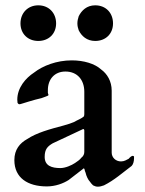

<svg xmlns="http://www.w3.org/2000/svg" viewBox="-20 -687 545 722"><path d="M400 -113V-346C400 -381.6 383 -409.6 360 -426C336.4 -447.6 295.1 -460 250 -460C192.6 -460 141 -439.7 108 -414C76.8 -393.7 45 -357.4 45 -312C45 -308 46 -304 46 -300C48 -297 50 -295 53 -295C55 -295 59 -296 65 -298C80 -303 95.5 -307.1 112 -312L136 -318C140.4 -320.2 162 -326.3 162 -329V-332C161 -333 161 -335 160 -338V-348C160 -389.3 185.3 -418 226 -418C270.9 -418 297 -386.4 297 -342V-257C297 -255 296 -253 296 -250C286.8 -240.8 270.6 -235.6 258 -228C248 -224 235 -219 219 -215C167.1 -201.2 117.8 -187.9 82 -164C54.8 -148.7 34 -124.8 34 -85C34 -18 84.6 14 156 14C188.7 14 218 2.7 238 -10L295 -54C296 -55 296 -53 298 -50C298 -47 300 -42 302 -37C304.1 -26.3 311.2 -10.8 318 -4C321 1 326 6 330 10C336 13 341 15 348 15C355 15 363 13 371 10C409.7 -9.3 439.8 -36.6 475 -63C480.8 -68.8 484 -80.2 484 -92V-98C483 -100 482 -101 479 -101C474.5 -101 467.1 -94.1 464 -90C455.9 -86 447.7 -80 435 -80C415.2 -80 400 -94.7 400 -113ZM148 -97C148 -126.6 159.4 -136.8 178 -148L291 -201C292 -202 292 -202 293 -202C296 -201 297 -199 297 -196V-116C297 -108 294 -100 286 -94C280 -86 271 -80 262 -74C248.9 -65.3 226 -55 207 -55C174.2 -55 148 -63.6 148 -97ZM191 -599C191 -638.1 163.9 -667 124 -667C84.6 -667 57 -638.1 57 -599C57 -560 84.8 -533 124 -533C163.2 -533 191 -560 191 -599ZM405 -599C405 -638.4 378.1 -667 338 -667C306.3 -667 286.7 -647.5 276 -626C273 -617 271 -608 271 -599C271 -590 273 -581 276 -573C286.8 -551.4 306.4 -533 338 -533C377.4 -533 405 -559.9 405 -599Z"/></svg>

Font: fbb
Style: Bold
Weight: 400
Designer: David J. Perry, Michael Sharpe
Version: Version 1.045